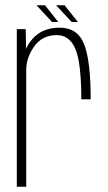

<svg xmlns="http://www.w3.org/2000/svg" viewBox="-20 -705 408 725"><path d="M287 -330Q287 -466.5 265 -519.5Q243 -572.5 194 -572.5Q140 -572.5 109.5 -530Q80.5 -490 79 -444.5V0H43.5V-595H77L78.5 -521Q87.5 -540.5 102 -557.5Q139.5 -600.5 205 -600.5Q273.5 -600.5 298 -537Q322.5 -473.5 322.5 -330ZM250.5 -622 192 -685H224L274 -622ZM176.5 -622 118 -685H150L200 -622Z"/></svg>

Font: Anybody ExtraLight
Style: Regular
Weight: 200
Designer: Tyler Finck
Foundry: Etcetera Type Company
Version: Version 1.010; ttfautohint (v1.8.3) -l 8 -r 50 -G 200 -x 14 